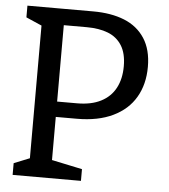

<svg xmlns="http://www.w3.org/2000/svg" viewBox="-52 -777 725 825"><g transform="rotate(5 310.0 -365.0)"><path d="M33 -50.5 120.7 -85.8 100.7 -47.2V-680L120.7 -641.2L33 -679.5V-730H196V-44.3L173.7 -83L327.7 -50.5V0H33ZM169 -330.5H282Q343.2 -330.5 384.8 -351.9Q426.5 -373.3 447.3 -412.8Q468.2 -452.2 468.2 -506.7Q468.2 -562 446.8 -596Q425.3 -630 386.9 -645Q348.5 -660 294.7 -660H168.8V-730H316.5Q394.5 -730 451.4 -707.1Q508.3 -684.2 539.9 -635.6Q571.5 -587 571.5 -513Q571.5 -437.7 538.8 -381.8Q506.2 -325.8 442.2 -295.1Q378.2 -264.3 287 -264.3H169Z"/></g></svg>

Font: Monaspace Xenon Var
Style: Regular
Weight: 400
Designer: Riley Cran and the Lettermatic Team
Version: Version 1.000 (Monaspace Xenon Var)